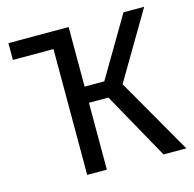

<svg xmlns="http://www.w3.org/2000/svg" viewBox="-102 -792 903 896"><g transform="rotate(-15 350.0 -344.5)"><path d="M690 0H580L400 -323H306V0H211V-608H15V-689H306V-401H401L571 -689H671L480 -366Z"/></g></svg>

Font: Fira Sans
Style: Regular
Weight: 400
Designer: bBox Type GmbH & Carrois Corporate GbR & Edenspiekermann AG
Foundry: bBox Type GmbH & Carrois Corporate GbR & Edenspiekermann AG
Version: Version 4.301